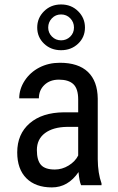

<svg xmlns="http://www.w3.org/2000/svg" viewBox="-20 -814 519 844"><path d="M353.5 -692.9Q353.5 -650.4 323.2 -621.8Q293 -593.3 248.5 -593.3Q203.6 -593.3 173.6 -622.1Q143.6 -650.9 143.6 -692.9Q143.6 -734.9 173.6 -764.6Q203.6 -794.4 248.5 -794.4Q293.5 -794.4 323.5 -764.6Q353.5 -734.9 353.5 -692.9ZM191.9 -692.9Q191.9 -669.9 208.3 -653.3Q224.6 -636.7 248.5 -636.7Q272 -636.7 288.6 -652.8Q305.2 -668.9 305.2 -692.9Q305.2 -716.8 288.8 -733.6Q272.5 -750.5 248.5 -750.5Q224.1 -750.5 208 -733.4Q191.9 -716.3 191.9 -692.9ZM336.4 0Q328.6 -17.1 325.2 -57.6Q279.3 9.8 208 9.8Q136.2 9.8 95.9 -30.5Q55.7 -70.8 55.7 -144Q55.7 -224.6 110.4 -272Q165 -319.3 260.3 -320.3H323.7V-376.5Q323.7 -423.8 302.7 -443.8Q281.7 -463.9 238.8 -463.9Q199.7 -463.9 175.3 -440.7Q150.9 -417.5 150.9 -381.8H64.5Q64.5 -422.4 88.4 -459.2Q112.3 -496.1 152.8 -517.1Q193.4 -538.1 243.2 -538.1Q324.2 -538.1 366.5 -497.8Q408.7 -457.5 409.7 -380.4V-113.8Q410.2 -52.7 426.3 -7.8V0ZM221.2 -68.8Q252.9 -68.8 281.7 -86.4Q310.5 -104 323.7 -130.4V-256.3H274.9Q213.4 -255.4 177.7 -228.8Q142.1 -202.1 142.1 -154.3Q142.1 -109.4 160.2 -89.1Q178.2 -68.8 221.2 -68.8Z"/></svg>

Font: TypoPRO Roboto
Style: Regular
Weight: 400
Designer: Google
Version: Version 2.136; 2016